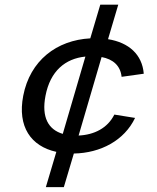

<svg xmlns="http://www.w3.org/2000/svg" viewBox="-20 -730 660 806"><path d="M547 -235 460 -249C431.5 -192 375.5 -164 310 -161L406.5 -490.5C454.5 -481.5 485.5 -454.5 490.5 -407.5L583.5 -420.5C577 -501 521 -551.5 433.5 -565.5L476.5 -710.5H401L359 -569C218 -561.5 106 -476 77.5 -328C52.5 -198.5 109.5 -116 216.5 -92.5L172.5 55.5H248L290 -85.5C402.5 -87.5 502 -140.5 547 -235ZM171 -328C191 -432 254 -484 338.5 -492.5L243.5 -168C183 -186 153.5 -237.5 171 -328Z"/></svg>

Font: Monaspace Neon
Style: Italic
Weight: 400
Italic angle: -11°
Designer: Riley Cran & the Lettermatic Team
Foundry: Lettermatic
Version: Version 1.200 (Monaspace Neon)